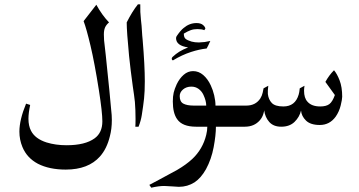

<svg xmlns="http://www.w3.org/2000/svg" viewBox="-20 -588 1668 891"><path d="M462 -428Q462 -411 463 -401Q469 -346 471 -330Q474 -296 480.5 -237Q487 -178 496 -78Q499 -54 499 -31Q499 10 490 44Q476 102 444 138Q390 199 285 199Q209 199 156 172Q105 145 84 94Q70 60 70 23Q70 -32 101 -107L120 -101Q112 -63 112 -37Q112 -4 124 19Q143 56 196 73Q238 86 289 86Q375 86 419 54Q455 28 455 -25Q455 -67 439 -169Q419 -296 400 -376Q381 -456 368 -490L427 -566Q454 -517 486 -484Q473 -473 467.5 -460.5Q462 -448 462 -428Z M620 -568H631Q630 -532 634 -497Q638 -462 638 -454L640 -424L642 -403Q652 -283 652 -211Q652 -163 648.5 -130.5Q645 -98 638 -54Q634 -28 623 0H608Q609 -10 609 -36Q609 -78 606 -115Q603 -143 596 -189Q586 -261 579 -328Q568 -442 568 -484Q593 -534 620 -568Z M1098 0H982Q982 39 971.5 95Q961 151 936 197Q913 238 883 258Q850 279 810 279Q801 279 779 277Q753 275 742 275Q717 275 682 283L673 270L720 245Q740 234 762.5 222Q785 210 803 200Q844 176 872 150Q921 104 937 38Q942 18 942 0H890Q826 0 802 -35Q782 -63 782 -117Q782 -141 786 -158Q790 -175 800 -197Q813 -224 832.5 -241Q852 -258 876 -258Q902 -258 923 -240Q944 -222 958 -192Q968 -171 974 -145.5Q980 -120 980 -98H1098ZM868 -186Q845 -186 829.5 -173Q814 -160 814 -142Q814 -116 831 -107Q848 -98 879 -98H937Q937 -120 924 -148Q916 -165 901.5 -175.5Q887 -186 868 -186ZM939 -363Q904 -359 867 -347Q824 -333 783 -308Q780 -308 778.5 -310.5Q777 -313 777 -316Q777 -320 781 -324Q796 -338 812 -348Q828 -358 853 -368Q797 -376 797 -411Q797 -417 801 -422Q818 -447 832 -458Q859 -481 892 -481Q911 -481 921.5 -472.5Q932 -464 933 -455L928 -448Q916 -453 896 -453Q879 -453 865 -448Q851 -443 833 -432Q833 -415 841 -408Q849 -401 869 -395Q884 -391 903 -391Q912 -391 930 -393L956 -398Q945 -373 939 -363Z M1568 -139Q1568 -127 1561 -98.5Q1554 -70 1538 -47Q1510 -8 1464 -8Q1421 -8 1400 -28.5Q1379 -49 1377 -75Q1370 -45 1347 -22.5Q1324 0 1285 0Q1249 0 1229.5 -22Q1210 -44 1206 -76Q1206 -72 1201.5 -57.5Q1197 -43 1186 -30Q1160 0 1116 0H1078Q1056 0 1042 -14.5Q1028 -29 1028 -48Q1028 -68 1043 -83Q1058 -98 1078 -98H1123Q1166 -98 1188 -131Q1196 -144 1199 -158Q1202 -172 1203 -178L1225 -190Q1222 -166 1223 -152Q1226 -126 1241.5 -110Q1257 -94 1295 -94Q1350 -94 1366 -149Q1369 -158 1371 -178L1393 -190Q1391 -176 1391 -167Q1391 -133 1407 -116Q1426 -94 1466 -94Q1494 -94 1508.5 -105Q1523 -116 1534 -147L1490 -208Q1507 -239 1530 -262Q1544 -246 1556 -215Q1568 -184 1568 -139Z"/></svg>

Font: Mirza
Style: Regular
Weight: 400
Designer: Arabic design by Kourosh Beigpour, Latin design by Eduardo Tunni, engineering by Lasse Fister
Version: Version 1.0010g